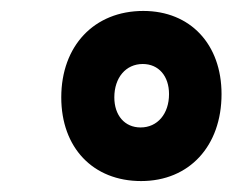

<svg xmlns="http://www.w3.org/2000/svg" viewBox="-20 -728 425 351"><path d="M238 -397C326 -397 385 -461 385 -556C385 -647 328 -708 242 -708C152 -708 92 -644 92 -550C92 -458 150 -397 238 -397ZM237 -495C208 -495 189 -517 189 -550C189 -586 210 -611 241 -611C270 -611 289 -589 289 -556C289 -520 268 -495 237 -495Z"/></svg>

Font: Fixel Text 20240404
Style: Bold Italic
Weight: 700
Width: 4
Italic angle: -10°
Designer: AlfaBravo + MacPaw
Foundry: Kyrylo Tkachov, Marchela Mozhyna, Serhii Makarenko, Maria Weinstein, Zakhar Kryvoshyya
Version: Version 1.211;Glyphs 3.2 (3225)